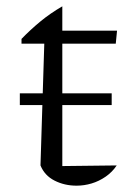

<svg xmlns="http://www.w3.org/2000/svg" viewBox="-20 -579 428 607"><path d="M177 -559V-482H350L346 -441H177V-54L349 -56Q335 -35 314 -20.5Q293 -6 269.5 1Q246 8 222 8Q184 8 152.5 -8Q121 -24 108 -56L120 -441H48V-456Q76 -485 107.5 -511Q139 -537 177 -559ZM42.7 -284H333.1V-246.9H42.7Z"/></svg>

Font: Piazzolla 24pt Light
Style: Regular
Weight: 300
Designer: Juan Pablo del Peral
Foundry: Huerta Tipografica
Version: Version 2.005